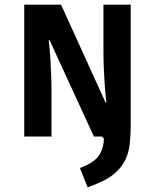

<svg xmlns="http://www.w3.org/2000/svg" viewBox="-20 -586 665 824"><path d="M323 135Q380 114 402 85Q424 56 426 9L417 0H383L193 -413H189Q190 -404 192.5 -381Q195 -358 196.5 -327.5Q198 -297 199.5 -263Q201 -229 201 -197V0H84V-566H242L433 -146H437Q435 -157 433 -178.5Q431 -200 429 -229Q427 -258 425.5 -293Q424 -328 424 -367V-566H541V-49Q541 -29 540 -9.5Q539 10 537 29Q533 69 518.5 98.5Q504 128 480.5 150.5Q457 173 425 189Q393 205 356 218Z"/></svg>

Font: Qnwhxotralxmqkhsjrfbfhwcoqn
Style: Regular
Weight: 500
Designer: Carrois Corporate & Edenspiekermann
Foundry: Carrois Corporate GbR & Edenspiekermann AG
Version: Version 2.001